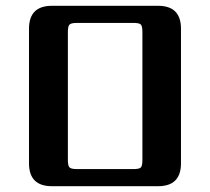

<svg xmlns="http://www.w3.org/2000/svg" viewBox="-20 -642 724 662"><path d="M604 -543V-79Q604 0 525 0H159Q80 0 80 -79V-543Q80 -622 159 -622H525Q604 -622 604 -543ZM471 -90V-532Q471 -552 465.5 -557.5Q460 -563 440 -563H245Q226 -563 220 -557.5Q214 -552 214 -532V-90Q214 -70 220 -64.5Q226 -59 245 -59H440Q460 -59 465.5 -64.5Q471 -70 471 -90Z"/></svg>

Font: Sarpanch SemiBold
Style: Regular
Weight: 600
Designer: Manushi Parikh (Devanagari and Latin), Jyotish Sonowal (Devanagari)
Foundry: Indian Type Foundry
Version: Version 2.004;PS 1.0;hotconv 1.0.78;makeotf.lib2.5.61930; tt